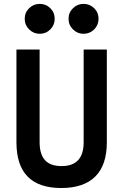

<svg xmlns="http://www.w3.org/2000/svg" viewBox="-20 -945 626 975"><path d="M291 9.8Q63.5 9.8 63.5 -222.7V-693.4H181.2V-222.7Q181.2 -162.1 208.3 -131.8Q235.4 -101.6 293 -101.6Q404.8 -101.6 404.8 -222.7V-693.4H522.5V-222.7Q522.5 -106.4 463.6 -48.3Q404.8 9.8 291 9.8ZM181.6 -773.4Q150.4 -773.4 127.9 -795.7Q105.5 -817.9 105.5 -849.6Q105.5 -881.3 127.9 -903.3Q150.4 -925.3 181.6 -925.3Q213.4 -925.3 235.6 -903.3Q257.8 -881.3 257.8 -849.6Q257.8 -817.9 235.6 -795.7Q213.4 -773.4 181.6 -773.4ZM404.3 -773.4Q373 -773.4 350.6 -795.7Q328.1 -817.9 328.1 -849.6Q328.1 -881.3 350.6 -903.3Q373 -925.3 404.3 -925.3Q436 -925.3 458.3 -903.3Q480.5 -881.3 480.5 -849.6Q480.5 -817.9 458.3 -795.7Q436 -773.4 404.3 -773.4Z"/></svg>

Font: CaskaydiaCove NFP SemiBold
Style: Regular
Weight: 600
Designer: Aaron Bell
Foundry: Saja Typeworks
Version: Version 2111.001; VTT 6.35;Nerd Fonts 3.1.1